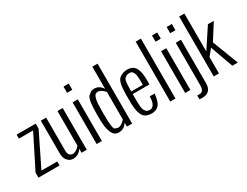

<svg xmlns="http://www.w3.org/2000/svg" viewBox="-87 -1508 3002 2332"><g transform="rotate(-30 1414.0 -341.5)"><path d="M22.9 0V-70.3L253.4 -529.3H54.2V-585H322.3V-515.1L97.2 -56.2H319.3V0Z M503.4 13.2Q460 13.2 427 -23.2Q394 -59.6 394 -125.5V-585H468.3V-124Q468.3 -80.6 485.4 -60.8Q502.4 -41 527.8 -41Q580.1 -41 627.4 -100.1V-585H700.7V0H627.4V-55.2Q580.6 13.2 503.4 13.2Z M839.4 0V-585H912.6V0ZM839.4 -718.8V-806.2H912.6V-718.8Z M1150.9 -598.1Q1217.3 -598.1 1263.7 -529.8V-840.3H1336.9V0H1263.7V-55.2Q1219.7 13.2 1145.5 13.2Q1100.6 13.2 1075 -16.6Q1049.3 -46.4 1035.6 -105.7Q1022 -165 1022 -266.6V-313Q1022 -520 1060.3 -554.9Q1098.6 -589.8 1114.3 -594Q1129.9 -598.1 1150.9 -598.1ZM1095.2 -312.5V-266.1Q1095.2 -68.8 1122.6 -54.9Q1149.9 -41 1169.9 -41Q1189.9 -41 1215.8 -57.4Q1241.7 -73.7 1263.7 -100.1V-485.8Q1211.4 -543.9 1170.4 -543.9Q1129.4 -543.9 1115.5 -506.3Q1101.6 -468.8 1098.4 -417.5Q1095.2 -366.2 1095.2 -312.5Z M1609.9 -598.1Q1688.5 -598.1 1722.9 -542.5Q1757.3 -486.8 1757.3 -366.7Q1757.3 -330.1 1756.3 -306.6H1522V-217.3Q1522 -103 1539.8 -75.9Q1557.6 -48.8 1572.3 -42.5Q1586.9 -36.1 1614.3 -36.1Q1641.6 -36.1 1664.1 -69.1Q1686.5 -102.1 1687 -179.2H1755.4Q1745.6 -69.3 1708.5 -28.1Q1671.4 13.2 1609.9 13.2Q1548.3 13.2 1513.9 -11.5Q1479.5 -36.1 1463.4 -97.4Q1447.3 -158.7 1448.2 -269.5V-351.1Q1449.7 -523.4 1499.8 -560.8Q1549.8 -598.1 1609.9 -598.1ZM1522.5 -342.8H1684.6Q1684.1 -362.3 1684.6 -382.3Q1685.1 -402.3 1684.1 -422.6Q1683.1 -442.9 1680.4 -470.9Q1677.7 -499 1662.1 -523.9Q1646.5 -548.8 1616.7 -548.8Q1586.4 -548.8 1569.1 -539.1Q1551.8 -529.3 1537.1 -509Q1522.5 -488.8 1522.5 -342.8Z M1871.6 0V-840.3H1944.8V0Z M2080.6 0V-585H2153.8V0ZM2080.6 -718.8V-806.2H2153.8V-718.8Z M2286.1 8.8V-585H2359.4V22.5Q2359.4 156.2 2231.9 156.2Q2212.4 156.2 2192.4 152.3V99.6Q2214.8 100.6 2225.6 100.6Q2236.3 100.6 2248 96.2Q2259.8 91.8 2270.5 78.1Q2281.2 64.5 2283.7 44.7Q2286.1 24.9 2286.1 8.8ZM2286.1 -719.2V-806.6H2359.4V-719.2Z M2481.4 0V-840.3H2554.7V-307.6L2737.3 -585H2819.8L2679.7 -363.3L2818.8 0H2742.2L2627.4 -318.8L2554.7 -229.5V0Z"/></g></svg>

Font: Oswald-Light
Style: Light
Weight: 300
Designer: vernon adams
Foundry: vernon adams
Version: Version ; ttfautohint (v0.92.18-e454-dirty) -l 8 -r 50 -G 20